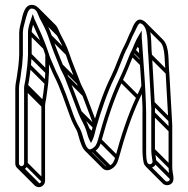

<svg xmlns="http://www.w3.org/2000/svg" viewBox="-20 -680 770 785"><path d="M68 14.5C81.6 14.5 93.5 2.6 93.5 -11V-318C93.5 -321.6 93.8 -325 94.4 -328.6C100.3 -355.1 103.3 -383.4 106.5 -410.5V-411C106.5 -418.3 109.5 -446.3 109.5 -456V-546C109.5 -557.6 111.7 -567.4 115.2 -578.9C131.2 -544.2 148.2 -506.7 160.9 -468.6L167.9 -447.5C171.2 -437.8 175.1 -428.8 179.2 -419.8C187.3 -402.2 192.2 -387.5 201.3 -369.5C226.9 -319.4 246.1 -260.3 266 -205.4C274.5 -182 282.6 -166.3 293.5 -147.2C303.1 -131.3 313.3 -32.1 363 -58.9C381.3 -68.7 389.2 -82.9 395.2 -105C417.7 -187.6 445.5 -275 480.8 -348.7C497.3 -383.5 511.2 -418.3 525.8 -454.9L533.8 -470.8C538.1 -480.2 542.4 -485.7 546.4 -500.6L547.5 -483.5C551 -426.9 556.8 -361.4 559.5 -301.6C560.5 -280 563.8 -239.5 562.5 -218.5L562.5 -218.2V-67C562.5 -49.9 564.4 -27.5 567.7 -13.3C571.8 4.4 596.4 14 611.7 -1.4C625.9 -15.8 613.5 -42.1 613.5 -67L613.5 -216.8C614.2 -229.2 613.3 -243.5 612.5 -259.5C609.2 -321.6 604.9 -392.8 601.5 -453.4V-453.7C595 -499.2 607.8 -580.9 560.1 -598.5C532.6 -608.7 520.6 -562.4 517.4 -556.6C506.5 -536.7 498.2 -511.8 488.4 -493.5C477.5 -473.3 467.9 -448.4 459 -426.3L448.1 -399C444.1 -390.2 439.9 -380.9 435.2 -370.2C400.3 -300.3 372.2 -214 351.6 -133.6C350.1 -138.3 347.7 -147.3 346.2 -153.2C336.8 -180.4 324.2 -197.1 314 -223.7C295.9 -270.9 278.8 -318.2 260 -365.8C252.8 -383.8 242.8 -398.6 237.1 -414.6C221.6 -453.2 205.6 -492.2 192.1 -533.4C182.8 -561.7 169 -587.7 155.7 -612.5C146.5 -630.7 139.9 -658.7 110.3 -660C79 -661.3 72 -613.7 67.7 -595.8C64.5 -582.5 58.5 -562.8 58.5 -546V-456C58.5 -448.6 56.4 -422.1 55.5 -413.7C54.1 -400.5 51.1 -383.8 49.5 -370.4C47.6 -353.5 42.5 -337.6 42.5 -318V-11C42.5 2.6 54.4 14.5 68 14.5ZM57.5 -11V-318C57.5 -334.8 62.2 -349.9 64.5 -368.6C66.1 -382.5 68 -398.2 70.5 -412.4V-413C70.5 -419.1 73.5 -446.6 73.5 -456V-546C73.5 -560 78.2 -578.5 82.2 -591.8C88.3 -614.3 94.4 -645.6 109.7 -645C131.5 -644.1 133.3 -623.6 142.3 -605.5C155.6 -580.8 169.2 -555.2 177.9 -528.6C191.4 -487.4 207.2 -447.3 223.1 -409.1C229.5 -391.5 239.8 -375.9 246 -360.2C264.5 -313.5 282 -265.2 300 -218.3C310.7 -190.5 323.9 -172.5 331.8 -148.8C336.4 -135.1 339.2 -120.9 345.3 -108.6L352 -95.2L358.7 -108.6C366.1 -123.4 368.2 -140.9 373.2 -157.9C393 -225.7 419.1 -304.3 448.7 -363.6C454.2 -373.6 458 -384.5 461.9 -393L473 -420.7C481.9 -443.1 491 -468 501.5 -486.3C511.5 -506.3 520.1 -531 530.5 -549.3C538.7 -565.7 546.4 -587.6 554.9 -584.5C589.5 -571.7 580.9 -499.9 586.6 -452.1C589.9 -391.3 594.2 -320.9 597.5 -258.5C598.4 -242.4 599.2 -229 598.5 -217.4L598.5 -217.2L598.5 -67C598.5 -53.3 601.7 -30.6 603.6 -20.5C605.4 -11.1 592.2 -4.3 585 -11.5C577.3 -19.2 577.5 -51.4 577.5 -67V-217.8C577.5 -240.3 575.4 -281.3 574.5 -302.4C571.8 -362.4 566 -428.1 562.5 -484.5L560.5 -514.8C559.7 -519.1 559.5 -523.6 559.5 -528V-555.1L545.6 -531.9C534.2 -512.8 529.1 -497.8 520.1 -477L512.1 -461.1C498.2 -425.2 483.5 -389.4 467.2 -355.3C431.4 -280.1 403.3 -191.9 380.8 -109C375.2 -88.3 369.5 -79.4 355.9 -72.1C347.5 -67.5 343.4 -69 338.8 -73.6C324.6 -87.8 318.5 -134.2 306.5 -154.8C295.8 -173.1 288.2 -188.2 280 -210.6C260.3 -265.2 241.1 -324.6 214.7 -376.5C206.1 -393.4 201.6 -407.2 192.8 -426.1C188.9 -434.5 185.3 -443.5 182.1 -452.4L175.1 -473.4C160.7 -516.5 141.6 -557.6 123.8 -596.1C123 -598 121.6 -599.8 121.1 -601.4L114 -622.8L106.9 -601.4C102 -586.6 94.5 -567.7 94.5 -546V-456C94.5 -448.4 92.4 -419.3 91.5 -411.5C88.3 -383.1 85.3 -357 79.7 -331.6C78.7 -327.3 78.5 -322.4 78.5 -318V-11C78.5 -6.1 72.9 -0.5 68 -0.5C63.1 -0.5 57.5 -6.1 57.5 -11ZM62.7 12.3 133.4 83 144 72.4 73.3 1.7ZM80.7 -5.7 151.4 65 162 54.4 91.3 -16.3ZM80.7 -312.7 151.4 -242 162 -252.6 91.3 -323.3ZM81.7 -324.7 152.4 -254 163 -264.6 92.3 -335.3ZM93.7 -405.7 164.4 -335 175 -345.6 104.3 -416.3ZM96.7 -450.7 167.4 -380 178 -390.6 107.3 -461.3ZM96.7 -540.7 157.9 -479.5 168.5 -490.1 107.3 -551.3ZM354.2 -60.2 424.9 10.5 435.5 -0.1 364.8 -70.8ZM382.7 -101.7 453.4 -31 464 -41.6 393.3 -112.3ZM468.7 -346.7 539.4 -276 550 -286.6 479.3 -357.3ZM513.7 -452.7 554.4 -412 565 -422.6 524.3 -463.3ZM521.7 -468.7 552.5 -437.9 563.1 -448.5 532.3 -479.3ZM533.7 -496.7 549.6 -480.8 560.2 -491.4 544.3 -507.3ZM605.7 -16.7 676.4 54 687 43.4 616.3 -27.3ZM600.7 -61.7 671.4 9 682 -1.6 611.3 -72.3ZM600.7 -211.7 671.4 -141 682 -151.6 611.3 -222.3ZM599.7 -253.7 670.4 -183 681 -193.6 610.3 -264.3ZM588.7 -447.7 659.4 -377 670 -387.6 599.3 -458.3ZM333.7 -145.7 353.4 -126 364 -136.6 344.3 -156.3ZM301.7 -215.7 361.2 -156.2 371.8 -166.8 312.3 -226.3ZM247.7 -357.7 318.4 -287 329 -297.6 258.3 -368.3ZM224.7 -406.7 295.4 -336 306 -346.6 235.3 -417.3ZM179.7 -525.7 250.4 -455 261 -465.6 190.3 -536.3ZM143.7 -603.7 214.4 -533 225 -543.6 154.3 -614.3ZM125.1 -638.7 195.8 -568C202.8 -561 206.2 -547.9 213 -534.8C226.1 -510 239.9 -484.5 248.6 -457.9C262.1 -416.7 277.9 -376.5 293.8 -338.4C300.2 -320.8 310.5 -305.2 316.8 -289.5C332.5 -249.8 346.8 -208.8 362.4 -168.7L376.4 -174.2C360.8 -214.2 346.7 -254.7 330.7 -295.1C323.5 -313 313.5 -327.9 307.8 -343.8C293.5 -383.1 276.4 -421.3 262.8 -462.6C253.6 -491 239.5 -516.9 226.4 -541.7C220.9 -552.2 217.2 -567.8 206.4 -578.6L135.7 -649.3ZM565.1 -577.9 635.8 -507.2C656.9 -486.1 652 -425.8 657.3 -381.4C660.7 -320.6 664.9 -250.2 668.2 -187.8C669.1 -171.7 669.9 -158.3 669.2 -146.7V-146.5L669.2 3.7C669.2 17.4 672.5 40.1 674.3 50.2C676.1 59.6 662.9 66.4 655.8 59.3L585 -11.5L574.4 -0.8L645.1 69.9C655.6 80.3 672.8 79 682.4 69.3C696.7 54.9 684.2 28.6 684.2 3.7L684.2 -146.1C684.9 -158.5 684 -172.8 683.2 -188.8C679.9 -250.9 675.6 -322.1 672.2 -382.7L672.2 -382.9C666.8 -423.1 675.6 -488.6 646.4 -517.8L575.7 -588.5ZM558.8 -330.6C552.2 -314.9 545.2 -299.8 538 -284.5C502.4 -209.2 473.9 -121.2 451.5 -38.3C445.9 -17.6 440.2 -8.7 426.7 -1.4C418.2 3.2 414.1 1.7 409.5 -2.9L338.8 -73.6L328.2 -63L398.9 7.7C407.6 16.4 420.2 19.1 433.8 11.8C452 2 459.9 -12.2 465.9 -34.2C488.4 -116.9 516.5 -204.1 551.5 -278C558.7 -293.3 566.1 -309 572.7 -324.8ZM165.2 -456.9V-385.3C165.2 -377.7 163.1 -348.6 162.2 -340.8C159 -312.4 156 -286.2 150.4 -260.9C149.4 -256.6 149.2 -251.7 149.2 -247.3V59.7C149.2 64.6 143.6 70.2 138.7 70.2C136.5 70.2 133.7 69 131.6 66.9L60.8 -3.8L50.2 6.8L121 77.5C125.5 82 131.7 85.2 138.7 85.2C152.3 85.2 164.2 73.3 164.2 59.7V-247.3C164.2 -250.9 164.5 -254.2 165.1 -257.9C171 -284.6 173.2 -312.7 177.2 -339.8V-340.3C177.2 -347.6 180.2 -375.6 180.2 -385.3V-456.9Z"/></svg>

Font: CiSf OpenHand
Style: Gls
Weight: 400
Foundry: Cannot Into Space Fonts
Version: Version 0.7892